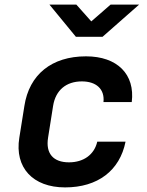

<svg xmlns="http://www.w3.org/2000/svg" viewBox="-20 -805 640 835"><path d="M310 -645H426L585 -785H461L377 -712L312 -785H195ZM263 10C405 10 501 -63 526 -189H403C390 -132 343 -99 280 -99C212 -99 178 -137 189 -206L211 -345C222 -413 268 -451 336 -451C398 -451 436 -418 430 -361H553C568 -482 490 -560 354 -560C205 -560 107 -481 86 -344L64 -206C43 -76 123 10 263 10Z"/></svg>

Font: JetBrains Mono
Style: Bold Italic
Weight: 558
Italic angle: -9°
Monospace: yes
Designer: Philipp Nurullin, Konstantin Bulenkov
Foundry: JetBrains
Version: Version 2.305